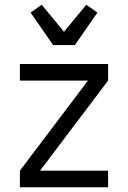

<svg xmlns="http://www.w3.org/2000/svg" viewBox="-20 -790 540 810"><path d="M64 0V-70L351 -450H64V-520H436V-450L149 -70H436V0ZM204 -600 109 -737 156 -770 250 -656 344 -770 391 -737 296 -600Z"/></svg>

Font: Moesevka
Style: Regular
Weight: 400
Monospace: yes
Designer: Belleve Invis
Foundry: Belleve Invis
Version: Version 32.5.0; ttfautohint (v1.8.4)